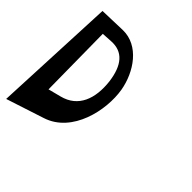

<svg xmlns="http://www.w3.org/2000/svg" viewBox="-176 -773 878 878"><g transform="rotate(45 263.0 -334.0)"><path d="M-18 -34 166 -94C305 -139 344 -322 325 -436C308 -535 239 -636 137 -634L9 -630ZM84 -557 134 -560C208 -565 247 -516 259 -425C271 -323 241 -241 150 -218L88 -202Z"/></g></svg>

Font: Charger Slice
Style: Regular
Weight: 400
Designer: Jasper
Foundry: Cannot Into Space Fonts
Version: Version 1.1